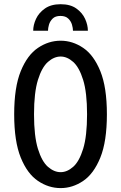

<svg xmlns="http://www.w3.org/2000/svg" viewBox="-20 -904 590 934"><path d="M275 11Q216.5 11 164.8 -23.8Q113 -58.5 81 -137.2Q49 -216 49 -348Q49 -479.5 81 -558Q113 -636.5 164.8 -671.2Q216.5 -706 275 -706Q333 -706 384.5 -671.2Q436 -636.5 468 -558Q500 -479.5 500 -348Q500 -216 468 -137.2Q436 -58.5 384.5 -23.8Q333 11 275 11ZM275 -66.5Q306.5 -66.5 336 -92.5Q365.5 -118.5 384.5 -180Q403.5 -241.5 403.5 -348Q403.5 -454 384.5 -515.2Q365.5 -576.5 336 -602.8Q306.5 -629 275 -629Q243 -629 213.2 -602.8Q183.5 -576.5 164.5 -515.2Q145.5 -454 145.5 -348Q145.5 -241.5 164.5 -180Q183.5 -118.5 213.2 -92.5Q243 -66.5 275 -66.5ZM275 -883.5Q322 -883.5 351.2 -862.8Q380.5 -842 394 -812.2Q407.5 -782.5 407.5 -754.5H335Q335 -767 330.2 -783.8Q325.5 -800.5 312.2 -813.5Q299 -826.5 274 -826.5Q249 -826.5 236 -813.5Q223 -800.5 218.2 -783.8Q213.5 -767 213.5 -754.5H141.5Q141.5 -782.5 155.2 -812.2Q169 -842 198.8 -862.8Q228.5 -883.5 275 -883.5Z"/></svg>

Font: Trispace SemiCondensed
Style: Regular
Weight: 400
Width: 4
Designer: Tyler Finck
Foundry: Etcetera Type Company
Version: Version 1.210; ttfautohint (v1.8.3)